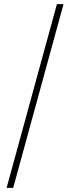

<svg xmlns="http://www.w3.org/2000/svg" viewBox="-20 -760 370 931"><path d="M12 151 256 -740H288L44 151Z"/></svg>

Font: IBM Plex Sans Arabic ExtraLight
Style: Regular
Weight: 200
Designer: Mike Abbink, Paul van der Laan, Pieter van Rosmalen, Wael Morcos, Khajak Apelian
Foundry: Bold Monday
Version: Version 1.1